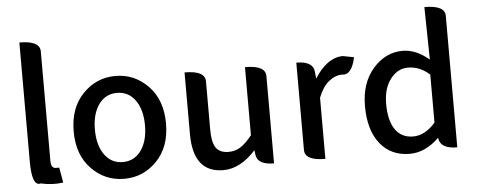

<svg xmlns="http://www.w3.org/2000/svg" viewBox="-52 -929 2664 1073"><g transform="rotate(-5 1280.0 -392.0)"><path d="M263 4Q201 13 138 -2Q87 13 87 -129V-797Q202 -797 202 -737V-123Q202 -81 229 -81H248L263 4Z M788 -65Q712 13 605 13Q498 13 422 -65Q346 -143 346 -275Q346 -407 422 -485.5Q498 -564 605 -564Q712 -564 788 -485.5Q864 -407 864 -275Q864 -143 788 -65ZM605 -81Q670 -81 708 -134Q746 -187 746 -275Q746 -363 708 -416Q670 -469 605 -469Q541 -469 503 -416Q465 -363 465 -275Q465 -187 503 -134Q541 -81 605 -81Z M1161 13Q992 13 992 -204V-550Q1107 -550 1107 -490V-218Q1107 -148 1128 -117Q1150 -86 1199 -86Q1237 -86 1266 -105Q1296 -124 1331 -168V-550Q1446 -550 1446 -490V0Q1352 0 1346 -60L1343 -83Q1257 13 1161 13Z M1734 0Q1619 0 1619 -60V-550Q1713 -550 1718 -490L1722 -451Q1754 -504 1795 -534Q1837 -564 1881 -564L1943 -552Q1922 -452 1867 -461Q1829 -461 1793 -432Q1758 -404 1734 -343V0Z M2207 13Q2102 13 2041 -63Q1980 -139 1980 -275Q1980 -404 2050 -484Q2120 -564 2216 -564Q2291 -564 2364 -502L2359 -797Q2474 -797 2474 -738V0Q2380 0 2372 -60L2371 -62Q2294 13 2207 13ZM2234 -82Q2301 -82 2359 -149V-418Q2304 -468 2238 -468Q2179 -468 2139 -415Q2099 -363 2099 -276Q2099 -183 2134 -132Q2169 -82 2234 -82Z"/></g></svg>

Font: Swei Half Moon CJK SC
Style: Medium
Weight: 500
Version: Version 2.071